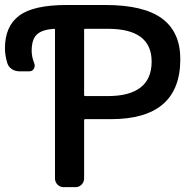

<svg xmlns="http://www.w3.org/2000/svg" viewBox="-140 -774 773 772"><path d="M203.1 -658.2Q198.2 -658.2 198.2 -654.3V-392.6Q198.2 -387.7 203.1 -387.7H293.9Q380.9 -387.7 425.3 -422.4Q469.7 -457 469.7 -526.4Q469.7 -658.2 293.9 -658.2ZM81.1 -654.3Q81.1 -658.2 76.2 -658.2Q27.3 -654.3 7.8 -634.8Q-12.7 -615.2 -12.7 -569.3Q-12.7 -545.9 -2 -518.6Q2 -507.8 -3.9 -497.6Q-9.8 -487.3 -21.5 -487.3H-62.5Q-79.1 -487.3 -92.3 -496.1Q-105.5 -504.9 -110.4 -519.5Q-120.1 -550.8 -120.1 -580.1Q-120.1 -668 -63 -710.9Q-5.9 -753.9 127.9 -753.9H284.2Q437.5 -753.9 511.2 -699.7Q585 -645.5 585 -536.1Q585 -294.9 305.7 -294.9Q304.7 -294.9 303.7 -294.9H203.1Q198.2 -294.9 198.2 -291V-56.6Q198.2 -42 188 -31.7Q177.7 -21.5 164.1 -21.5H115.2Q101.6 -21.5 91.3 -31.7Q81.1 -42 81.1 -56.6Z"/></svg>

Font: Gen Jyuu GothicL Medium
Style: Regular
Weight: 500
Designer: [Source Han Sans]
Ryoko NISHIZUKA  (kana & ideographs); Paul D. Hunt (Latin, Greek & Cyrillic); Wenlong ZHANG  (bopomofo
Version: Version 1.002.20150607